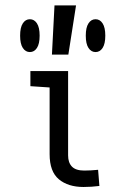

<svg xmlns="http://www.w3.org/2000/svg" viewBox="-20 -708 478 731"><path d="M239.3 -437.5V-116.2Q239.3 -88.9 253.9 -73.7Q268.6 -58.6 300.8 -58.6Q324.2 -58.6 353.5 -61.5L358.4 0Q328.1 3.9 297.9 3.9Q239.3 3.9 204.1 -25.4Q168.9 -54.7 168.9 -121.1V-375L95.7 -379.9V-437.5ZM269.5 -687.5 240.2 -500H177.7L187.5 -687.5ZM93.8 -634.8Q110.4 -634.8 120.6 -619.1Q130.9 -603.5 130.9 -572.3Q130.9 -541 120.6 -525.4Q110.4 -509.8 93.8 -509.8Q77.1 -509.8 66.9 -525.4Q56.6 -541 56.6 -572.3Q56.6 -603.5 66.9 -619.1Q77.1 -634.8 93.8 -634.8ZM343.8 -634.8Q360.4 -634.8 370.6 -619.1Q380.9 -603.5 380.9 -572.3Q380.9 -541 370.6 -525.4Q360.4 -509.8 343.8 -509.8Q327.1 -509.8 316.9 -525.4Q306.6 -541 306.6 -572.3Q306.6 -603.5 316.9 -619.1Q327.1 -634.8 343.8 -634.8Z"/></svg>

Font: Sudo Variable
Style: Regular
Weight: 400
Monospace: yes
Designer: Jens Kutilek
Foundry: Jens Kutilek
Version: Version 0.040